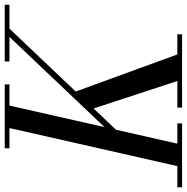

<svg xmlns="http://www.w3.org/2000/svg" viewBox="-49 -781 790 812"><g transform="rotate(-90 346.0 -375.0)"><path d="M-40 -20H49.5L210.5 -730H125V-750H395V-730H305.5L214.4 -328L595.9 -730H492V-750H732V-730H630.9L364.9 -449.8L521.8 -20H607V0H297V-20H409.4L293.2 -374.1L203.4 -279.5L144.5 -20H230V0H-40Z"/></g></svg>

Font: Bodoni* 11
Style: Italic
Weight: 400
Italic angle: -13°
Version: Version 1.002